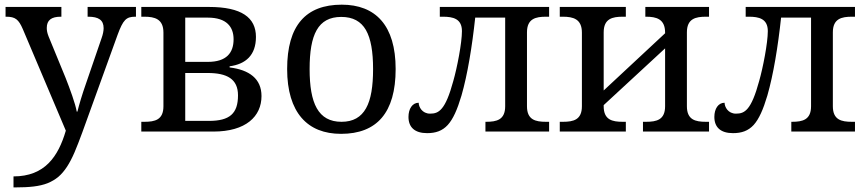

<svg xmlns="http://www.w3.org/2000/svg" viewBox="-20 -566 3721 826"><path d="M564.9 -536.1H356.9V-494.1H359.9C404.3 -494.1 425.8 -479.5 425.8 -444.8C425.8 -433.6 422.9 -418 417 -401.9L350.1 -207C333 -158.7 320.3 -115.2 313 -85.9H310.1C304.7 -119.1 279.8 -186.5 262.2 -231L189 -409.2C183.1 -424.3 181.2 -434.6 181.2 -445.8C181.2 -479 200.7 -494.1 241.2 -494.1H244.1V-536.1H3.9V-494.1H6.8C45.9 -494.1 60.1 -482.4 78.1 -440.9L263.2 -3.9C230.5 107.9 172.4 192.9 38.1 192.9V240.2H46.9C106 240.2 149.9 235.8 184.6 222.2C201.7 215.3 217.3 206.1 231 194.8C257.8 171.9 279.8 137.7 300.8 88.9C311 64.5 322.3 36.1 334 3.9L485.8 -416C509.8 -481 522.9 -494.1 562 -494.1H564.9Z M878.9 -536.1H587.9V-494.1H601.1C645.5 -494.1 683.1 -484.4 683.1 -425.8V-108.9C683.1 -50.3 646.5 -42 601.1 -42H587.9V0H897.9C1038.1 0 1105 -65.4 1105 -152.8C1105 -227.5 1052.2 -265.6 967.8 -275.9V-280.8C1036.6 -290 1081.1 -328.1 1081.1 -407.2C1081.1 -490.7 1019 -536.1 878.9 -536.1ZM776.9 -45.9V-252H873C957 -252 1003.9 -226.1 1003.9 -155.8C1003.9 -77.6 968.3 -45.9 878.9 -45.9ZM776.9 -299.8V-490.2H874C955.1 -490.2 984.9 -450.2 984.9 -397C984.9 -338.9 954.6 -299.8 874 -299.8Z M1682.1 -269C1682.1 -362.8 1660.6 -432.1 1620.6 -478C1580.6 -523.9 1522.5 -545.9 1450.2 -545.9C1295.4 -545.9 1215.3 -456.1 1215.3 -269C1215.3 -175.3 1237.3 -105.5 1277.3 -59.1C1317.4 -12.7 1375 9.8 1447.3 9.8C1601.1 9.8 1682.1 -81.1 1682.1 -269ZM1312 -269C1312 -417 1347.7 -493.2 1448.2 -493.2C1498.5 -493.2 1532.7 -474.1 1554.2 -437C1575.7 -399.4 1585 -343.3 1585 -269C1585 -194.8 1576.2 -138.2 1554.7 -100.1C1533.2 -62 1499.5 -42 1449.2 -42C1348.6 -42 1312 -121.6 1312 -269Z M1967.3 -432.1C1967.3 -381.3 1946.3 -273.9 1930.2 -217.8C1913.1 -154.8 1897.5 -119.6 1881.3 -100.1C1865.2 -80.6 1849.1 -77.1 1830.1 -77.1C1796.4 -77.1 1781.2 -106 1781.2 -124C1753.9 -124 1737.3 -97.7 1737.3 -63C1737.3 -18.6 1764.2 6.8 1817.4 6.8C1854.5 6.8 1882.8 -2.9 1906.2 -28.3C1929.2 -53.7 1947.3 -94.2 1965.3 -154.8C1991.2 -244.6 2011.2 -366.7 2024.4 -490.2H2153.3V-108.9C2153.3 -50.3 2116.7 -42 2071.3 -42H2068.4V0H2342.3V-42H2329.1C2283.7 -42 2247.1 -50.3 2247.1 -108.9V-426.8C2247.1 -485.8 2284.7 -494.1 2329.1 -494.1H2342.3V-536.1H1872.1V-494.1H1885.3C1928.7 -494.1 1967.3 -485.8 1967.3 -432.1Z M3030.3 -536.1H2756.3V-494.1H2759.3C2803.7 -494.1 2841.3 -484.4 2841.3 -425.8V-422.9L2577.1 -176.8V-426.8C2577.1 -485.8 2614.7 -494.1 2659.2 -494.1H2672.4V-536.1H2388.2V-494.1H2401.4C2445.8 -494.1 2483.4 -484.4 2483.4 -425.8V-108.9C2483.4 -50.3 2446.8 -42 2401.4 -42H2388.2V0H2672.4V-42H2659.2C2613.8 -42 2577.1 -50.3 2577.1 -108.9V-113.8L2841.3 -357.9V-108.9C2841.3 -50.3 2804.7 -42 2759.3 -42H2746.1V0H3030.3V-42H3017.1C2971.7 -42 2935.1 -50.3 2935.1 -108.9V-426.8C2935.1 -485.8 2972.7 -494.1 3017.1 -494.1H3030.3Z M3283.2 -432.1C3283.2 -381.3 3262.2 -273.9 3246.1 -217.8C3229 -154.8 3213.4 -119.6 3197.3 -100.1C3181.2 -80.6 3165 -77.1 3146 -77.1C3112.3 -77.1 3097.2 -106 3097.2 -124C3069.8 -124 3053.2 -97.7 3053.2 -63C3053.2 -18.6 3080.1 6.8 3133.3 6.8C3170.4 6.8 3198.7 -2.9 3222.2 -28.3C3245.1 -53.7 3263.2 -94.2 3281.2 -154.8C3307.1 -244.6 3327.1 -366.7 3340.3 -490.2H3469.2V-108.9C3469.2 -50.3 3432.6 -42 3387.2 -42H3384.3V0H3658.2V-42H3645C3599.6 -42 3563 -50.3 3563 -108.9V-426.8C3563 -485.8 3600.6 -494.1 3645 -494.1H3658.2V-536.1H3188V-494.1H3201.2C3244.6 -494.1 3283.2 -485.8 3283.2 -432.1Z"/></svg>

Font: The Erased English
Style: Regular
Weight: 400
Designer: Monotype Design team + ligartures altered by 180 Amsterdam
Foundry: Monotype Imaging Inc.
Version: Version 1.030;Glyphs 3.1.2 (3151)